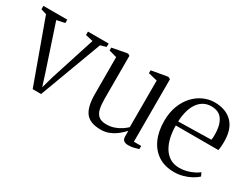

<svg xmlns="http://www.w3.org/2000/svg" viewBox="-66 -914 1668 1302"><g transform="rotate(30 768.0 -263.0)"><path d="M214.5 3 38.5 -482.5 -5 -496V-522.5H182V-496L118.5 -482.5L234 -134.5L264 -40.5L290 -133L402.5 -482.5L344 -496V-522.5H506V-496L461 -482.5L280.5 3Z M965 8.5Q943 8.5 930.2 -0.8Q917.5 -10 917.5 -33V-76.5Q901 -58 876.2 -37.8Q851.5 -17.5 820 -3.5Q788.5 10.5 750.5 10.5Q666.5 10.5 631.5 -34.2Q596.5 -79 596.5 -179.5L596 -468L535 -485V-507.5L645.5 -528.5H658L669.5 -520.5V-186Q669.5 -138.5 677 -106Q684.5 -73.5 705.2 -56.5Q726 -39.5 765 -39.5Q797.5 -39.5 825.2 -49Q853 -58.5 875.2 -73Q897.5 -87.5 913.5 -103V-468L843 -485V-507.5L961.5 -528.5H973.5L987 -520.5V-31.5H1044.5L1044 -6.5Q1028 -2 1009 3.2Q990 8.5 965 8.5Z M1325 11Q1251.5 11 1200.2 -22.2Q1149 -55.5 1121.8 -115.5Q1094.5 -175.5 1094.5 -257Q1094.5 -323 1114.2 -374.8Q1134 -426.5 1167.2 -462.8Q1200.5 -499 1242.5 -518Q1284.5 -537 1329.5 -537Q1415 -537 1465 -489Q1515 -441 1517 -348.5Q1517.5 -319.5 1516 -301.2Q1514.5 -283 1511.5 -269H1178Q1178 -223.5 1187 -180.8Q1196 -138 1215.5 -104.5Q1235 -71 1266 -51.2Q1297 -31.5 1340.5 -31.5Q1383.5 -31.5 1424 -47Q1464.5 -62.5 1487 -81.5L1499.5 -55Q1481 -37 1453.2 -22Q1425.5 -7 1392.2 2Q1359 11 1325 11ZM1178.5 -300.5 1435.5 -306Q1437.5 -316 1438 -327.5Q1438.5 -339 1438.5 -349Q1438.5 -419 1411.2 -460.8Q1384 -502.5 1323.5 -502.5Q1288.5 -502.5 1261.8 -487Q1235 -471.5 1217 -444Q1199 -416.5 1189.5 -379.8Q1180 -343 1178.5 -300.5Z"/></g></svg>

Font: Merriweather 96pt Light
Style: Regular
Weight: 300
Version: Version 2.100